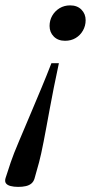

<svg xmlns="http://www.w3.org/2000/svg" viewBox="-88 -464 351 732"><path d="M-67 215.5 -47 154.5Q-42 139.5 -34 119.2Q-26 99 -15.2 73.5Q-4.5 48 8.8 16.8Q22 -14.5 37.5 -51.2Q53 -88 71 -131Q89 -174 108 -223H136.5Q126 -173.5 117.2 -130.2Q108.5 -87 101.8 -49.8Q95 -12.5 89.2 18.5Q83.5 49.5 78.5 75Q73.5 100.5 69.2 120.2Q65 140 61 154.5L43.5 217Q40 228.5 31.8 235.5Q23.5 242.5 10.8 245.5Q-2 248.5 -18.5 248.5Q-35.5 248.5 -47.8 245.2Q-60 242 -65.2 235Q-70.5 228 -67 215.5ZM160 -308.5Q133 -308.5 117 -324.8Q101 -341 101 -365Q101 -386.5 111.2 -404.2Q121.5 -422 139.2 -432.8Q157 -443.5 179.5 -443.5Q206.5 -443.5 222.5 -427.2Q238.5 -411 238.5 -387Q238.5 -365.5 228.2 -347.5Q218 -329.5 200.5 -319Q183 -308.5 160 -308.5Z"/></svg>

Font: Newsreader 24pt Medium
Style: Italic
Weight: 500
Italic angle: -17°
Designer: Hugues Gentile
Foundry: Production Type
Version: Version 1.003